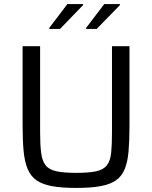

<svg xmlns="http://www.w3.org/2000/svg" viewBox="-20 -915 748 943"><path d="M355 8Q284 8 236.5 -0.5Q189 -9 160 -29Q131 -49 116 -84.5Q101 -120 96 -173Q91 -226 91 -301V-688H177V-267Q177 -204 182 -165Q187 -126 203.5 -104Q220 -82 256 -74Q292 -66 355 -66Q418 -66 453.5 -74Q489 -82 505.5 -104Q522 -126 526 -165Q530 -204 530 -267V-688H616V-301Q616 -226 611.5 -173Q607 -120 592.5 -84.5Q578 -49 549 -29Q520 -9 472.5 -0.5Q425 8 355 8ZM222 -773V-778L311 -895H388V-890L275 -773ZM403 -773V-778L492 -895H569V-890L455 -773Z"/></svg>

Font: Saira Thin
Style: Regular
Weight: 400
Version: Version 1.101